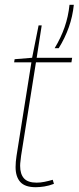

<svg xmlns="http://www.w3.org/2000/svg" viewBox="-20 -771 328 801"><path d="M200 -21 205 -4Q184 4 164.5 7Q145 10 129 10Q84 10 64.5 -12Q45 -34 45 -74Q45 -84 46 -96.5Q47 -109 49 -121L111 -511H39L41 -524L114 -530L141 -665H154L133 -530H281L278 -511H130L68 -121Q67 -109 65.5 -99Q64 -89 64 -79Q64 -45 80 -27Q96 -9 133 -9Q149 -9 166 -12.5Q183 -16 200 -21ZM208 -570Q234 -613 249.5 -657.5Q265 -702 270 -751H288Q283 -702 267 -657Q251 -612 225 -570Z"/></svg>

Font: Georama SemiCondensed Thin
Style: Italic
Weight: 100
Width: 4
Italic angle: -9°
Designer: Jean-Baptiste Levee
Foundry: Production Type
Version: Version 1.000